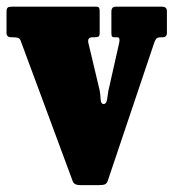

<svg xmlns="http://www.w3.org/2000/svg" viewBox="-26 -540 520 574"><path d="M298 -268.5 330.5 -412.5Q333.5 -428.5 325.5 -428.5H317.5Q309.5 -428.5 308.2 -432Q307 -435.5 307 -443V-505.5Q307 -520 320 -520H458.5Q473 -520 473 -506.5V-441.5Q473 -428.5 459.5 -428.5H455.5Q445 -428.5 441.5 -424.5Q438 -420.5 435.5 -413.5L296.5 -0.5Q293.5 8.5 287.8 11Q282 13.5 269 13.5H214.5Q195.5 13.5 191.5 2L35.5 -419Q32.5 -425.5 27.5 -427Q22.5 -428.5 13 -428.5H8.5Q-6.5 -428.5 -6.5 -441V-505Q-6.5 -514.5 -3 -517.2Q0.5 -520 9 -520H261Q268.5 -520 270.2 -516.8Q272 -513.5 272 -505.5V-442Q272 -432.5 268.2 -430.5Q264.5 -428.5 255 -428.5H250Q235 -428.5 238 -412.5L272 -269.5Q274 -258 274.8 -243.5Q275.5 -229 284 -229Q292 -229 294.2 -243.2Q296.5 -257.5 298 -268.5Z"/></svg>

Font: Besley* Condensed Heavy
Style: Regular
Weight: 800
Width: 3
Designer: Owen Earl
Foundry: indestructible type*
Version: Version 3.000; ttfautohint (v1.8.3)